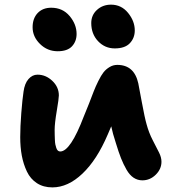

<svg xmlns="http://www.w3.org/2000/svg" viewBox="-20 -770 747 825"><path d="M473.1 -562Q430.7 -562 401.4 -593Q372.1 -624 372.1 -670.9Q372.1 -705.1 396.7 -727.5Q421.4 -750 457 -750Q501.5 -750 530.3 -714.6Q559.1 -679.2 559.1 -639.2Q559.1 -606.9 538.1 -584.5Q517.1 -562 473.1 -562ZM228 -549.8Q183.6 -549.8 151.9 -581.1Q120.1 -612.3 120.1 -652.8Q120.1 -690.9 141.8 -713.9Q163.6 -736.8 200.2 -736.8Q249 -736.8 279.1 -701.2Q309.1 -665.5 309.1 -624Q309.1 -592.3 289.3 -571Q269.5 -549.8 228 -549.8ZM205.1 35.2Q166.5 35.2 138.7 17.1Q110.8 -1 95.7 -32.7Q80.6 -64.5 73.7 -101.1Q66.9 -137.7 66.9 -181.2Q66.9 -224.6 71.5 -284.4Q76.2 -344.2 81.1 -376Q85.9 -411.6 102.5 -430.4Q119.1 -449.2 141.1 -449.2Q176.8 -449.2 204.8 -422.6Q232.9 -396 232.9 -359.9Q232.9 -347.2 223.9 -293.5Q214.8 -239.7 214.8 -211.9Q214.8 -197.8 215.1 -190.2Q215.3 -182.6 215.8 -169.7Q216.3 -156.7 217.8 -149.4Q219.2 -142.1 221.9 -134.3Q224.6 -126.5 228.8 -122.8Q232.9 -119.1 238.8 -119.1Q282.7 -119.1 339.8 -269Q349.6 -291.5 362.3 -324.5Q375 -357.4 382.8 -377.7Q390.6 -397.9 402.6 -422.1Q414.6 -446.3 425 -459.5Q435.5 -472.7 450.9 -481.9Q466.3 -491.2 483.9 -491.2Q556.6 -491.2 574.2 -412.1Q575.7 -405.3 588.9 -333.7Q602.1 -262.2 609.9 -235.8Q619.6 -199.7 636.2 -167.7Q652.8 -135.7 663.3 -114.7Q673.8 -93.8 673.8 -75.2Q673.8 -43.5 649.2 -19.3Q624.5 4.9 591.8 4.9Q571.3 4.9 554.2 -6.3Q537.1 -17.6 523.7 -40.8Q510.3 -64 500 -90.1Q489.7 -116.2 478 -154.8Q463.9 -197.8 458 -227.1Q444.8 -196.3 442.9 -191.9Q396.5 -83 334.2 -23.9Q272 35.2 205.1 35.2Z"/></svg>

Font: Shantell Sans Irregular Bouncy
Style: Bold
Weight: 700
Designer: Stephen Nixon, Anya Danilova, Shantell Martin
Foundry: Arrow Type
Version: Version 1.006;[9816181b4]